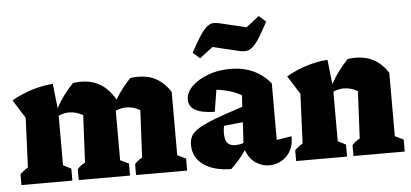

<svg xmlns="http://www.w3.org/2000/svg" viewBox="-51 -868 2117 988"><g transform="rotate(-5 1007.0 -374.0)"><path d="M23 0V-56Q32 -64 41.5 -72Q51 -80 64 -87L75 -343L15 -438Q117 -496 229 -505L243 -378Q262 -413 284.5 -443Q307 -473 333 -500Q344 -502 354.5 -502.5Q365 -503 376 -503Q431 -503 474 -477Q517 -451 549 -396Q584 -454 629 -500Q640 -502 650.5 -502.5Q661 -503 671 -503Q775 -503 835 -411V-83L879 -62V0H615V-56Q629 -73 654 -87L666 -331Q632 -351 595 -351Q568 -351 540 -339V-83L584 -62V0H319V-56Q334 -74 359 -87L371 -331Q335 -351 300 -351Q273 -351 245 -339V-83L286 -62V0Z M1106 12Q1015 11 962.5 -27Q910 -65 910 -130Q910 -156 921 -176Q932 -196 962 -214Q992 -232 1047 -253Q1102 -274 1190 -302L1194 -361Q1139 -393 1065 -401L1047 -289Q914 -291 914 -363Q914 -400 946 -431.5Q978 -463 1030.5 -482.5Q1083 -502 1145 -502Q1275 -502 1352 -409V-117L1429 -129Q1431 -89 1415 -57.5Q1399 -26 1369 -8Q1339 10 1302 10Q1266 10 1233 -12Q1200 -34 1184 -79Q1151 -30 1106 12ZM1084 -176Q1084 -140 1097 -124.5Q1110 -109 1137 -109Q1159 -109 1180 -116L1186 -223L1088 -213Q1084 -194 1084 -176ZM996 -570 960 -601Q989 -656 1009.5 -686.5Q1030 -717 1046 -730Q1062 -743 1076.5 -744Q1091 -745 1109 -741L1248 -708L1315 -760L1351 -728Q1316 -662 1293 -630Q1270 -598 1250 -590.5Q1230 -583 1203 -589L1064 -622Z M1442 0V-56Q1451 -64 1460.5 -72Q1470 -80 1483 -87L1494 -343L1434 -438Q1536 -496 1648 -505L1662 -378Q1681 -413 1703.5 -443Q1726 -473 1752 -500Q1763 -502 1773.5 -502.5Q1784 -503 1794 -503Q1899 -503 1959 -411V-83L2003 -62V0H1738V-56Q1753 -74 1778 -87L1790 -331Q1754 -351 1719 -351Q1692 -351 1664 -339V-83L1705 -62V0Z"/></g></svg>

Font: Piazzolla ExtraBold
Style: Regular
Weight: 800
Designer: Juan Pablo del Peral
Foundry: Huerta Tipografica
Version: Version 1.330